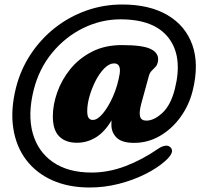

<svg xmlns="http://www.w3.org/2000/svg" viewBox="-20 -705 894 854"><path d="M576.5 -69.5Q522 -69.5 498.2 -93.2Q474.5 -117 475.5 -153Q475.5 -162 476 -169.5Q446 -118.5 406.8 -94.2Q367.5 -70 322 -70Q272 -70 243.5 -98.2Q215 -126.5 215 -187.5Q215 -239.5 234.8 -295Q254.5 -350.5 293 -398Q331.5 -445.5 389 -475Q446.5 -504.5 522 -504.5Q617 -504.5 652 -486.2Q687 -468 683 -435.5Q681 -418 672.5 -408.5Q664 -399 655 -390.5Q646 -382 642 -366.5L608.5 -244.5Q598 -205 603 -186.8Q608 -168.5 631 -168.5Q665.5 -168.5 702.5 -203Q739.5 -237.5 757.5 -308.5Q794 -452 730.5 -535.5Q667 -619 516 -619Q429.5 -619 350 -580Q270.5 -541 212.2 -470.5Q154 -400 130 -305.5Q102.5 -196 125.5 -113Q148.5 -30 215.8 16.2Q283 62.5 387.5 62.5Q462.5 62.5 537.2 34.2Q612 6 684.5 -44Q700 -54.5 715 -56.8Q730 -59 739.5 -48.5Q750 -36.5 741.5 -20.2Q733 -4 712 13.5Q678 43.5 625 70Q572 96.5 508.2 112.8Q444.5 129 379 129Q284.5 129 212.5 96.8Q140.5 64.5 96 5.5Q51.5 -53.5 39 -134.8Q26.5 -216 51 -314.5Q71.5 -395.5 116.2 -463.2Q161 -531 224 -580.8Q287 -630.5 363.5 -657.8Q440 -685 524 -685Q644.5 -685 725 -637.8Q805.5 -590.5 835.8 -504.5Q866 -418.5 837 -301.5Q820.5 -235.5 782 -183Q743.5 -130.5 690.5 -100Q637.5 -69.5 576.5 -69.5ZM368 -211.5Q368 -189.5 374.2 -180.5Q380.5 -171.5 393 -171.5Q413.5 -171.5 437.8 -200.5Q462 -229.5 482.8 -276.5Q503.5 -323.5 512.5 -378Q518.5 -423 487.5 -423Q466 -423 444.8 -401.8Q423.5 -380.5 406.2 -347.5Q389 -314.5 378.5 -278.2Q368 -242 368 -211.5Z"/></svg>

Font: Fraunces 144pt S100
Style: Bold Italic
Weight: 700
Italic angle: -16°
Version: Version 1.000; ttfautohint (v1.8.3)